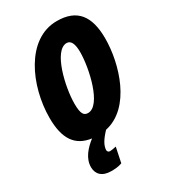

<svg xmlns="http://www.w3.org/2000/svg" viewBox="-230 -831 1035 1178"><g transform="rotate(-30 287.5 -242.5)"><path d="M277 229 299 123C282 127 265 130 255 130C246 130 237 124 237 112C239 81 255 51 299 4C496 -38 575 -307 575 -484C575 -642 514 -725 370 -725C154 -725 35 -458 35 -232C35 -84 87 -8 198 7C148 46 104 95 104 157C104 205 135 240 200 240C225 240 250 239 277 229ZM256 -140C227 -140 211 -157 211 -231C211 -347 264 -578 355 -578C384 -578 400 -549 400 -489C400 -373 347 -140 256 -140Z"/></g></svg>

Font: Noto Sans UI Condensed Black
Style: Italic
Weight: 900
Width: 3
Italic angle: -192°
Designer: Monotype Design Team
Foundry: Monotype Imaging Inc.
Version: Version 1.901